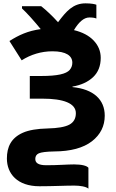

<svg xmlns="http://www.w3.org/2000/svg" viewBox="-20 -891 688 1142"><path d="M488.8 -871.1C414.6 -871.1 374 -824.2 325.2 -758.8C291.5 -796.4 254.4 -831.1 225.1 -854H110.8V-840.8C137.7 -816.9 190.9 -756.8 222.2 -717.8C146 -707.5 92.3 -682.6 36.1 -647L108.9 -532.2C163.6 -566.9 225.6 -585.9 292 -585.9C373.5 -585.9 410.2 -559.1 410.2 -518.1C410.2 -501.5 404.8 -487.3 394.5 -475.1C373.5 -451.2 322.3 -439 224.1 -439H157.2V-304.2H231.9C357.4 -304.2 431.2 -276.9 431.2 -217.8C431.2 -186 418 -163.1 392.1 -149.4C366.2 -135.7 323.2 -128.4 264.2 -127C200.7 -125.5 151.4 -117.2 116.2 -101.6C45.4 -70.3 21 -16.1 21 51.8C21 142.1 83 216.8 214.8 216.8C297.4 216.8 363.3 212.9 421.9 212.9C457 212.9 492.7 219.2 505.9 231V106.9C496.6 95.2 467.8 86.9 420.9 86.9C378.4 86.9 326.7 91.8 255.9 91.8C207 91.8 189.9 77.6 189.9 54.2C189.9 38.6 196.8 27.3 210.9 21C225.1 14.6 255.4 10.7 301.8 9.8C400.9 9.3 475.6 -11.2 526.9 -50.8C577.6 -90.3 603 -141.1 603 -203.1C603 -298.8 536.1 -360.8 411.1 -373V-376C462.4 -384.8 502.9 -403.3 533.7 -432.1C564 -460.9 579.1 -499 579.1 -546.9C579.1 -586.4 564.9 -620.6 537.1 -649.9C509.3 -679.2 470.2 -699.7 419.9 -711.9C447.8 -758.8 478.5 -787.1 511.2 -787.1C529.8 -787.1 543.9 -785.2 553.2 -780.8V-862.8C544.9 -866.2 523.9 -871.1 488.8 -871.1Z"/></svg>

Font: Noto Reveo Sans
Style: Regular
Weight: 800
Designer: Monotype Design Team
Foundry: Monotype Imaging Inc.
Version: Version 2.007